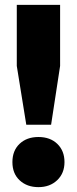

<svg xmlns="http://www.w3.org/2000/svg" viewBox="-20 -760 316 789"><path d="M88 -247.5 49 -489V-740H227V-489L190 -247.5ZM138 9Q91 9 61 -18.8Q31 -46.5 31 -94Q31 -141 60.5 -169Q90 -197 138 -197Q186.5 -197 215.8 -168.5Q245 -140 245 -94Q245 -48 215 -19.5Q185 9 138 9Z"/></svg>

Font: Encode Sans Condensed ExtraBold
Style: Regular
Weight: 800
Width: 3
Designer: Multiple Designers
Foundry: Impallari Type
Version: Version 3.000; ttfautohint (v1.8.3) -l 8 -r 50 -G 200 -x 14 